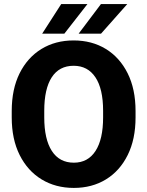

<svg xmlns="http://www.w3.org/2000/svg" viewBox="-20 -921 730 951"><path d="M651.4 -371.1V-339.4Q651.4 -231.4 612.5 -153.1Q573.7 -74.7 504.9 -32.5Q436 9.8 345.7 9.8Q255.4 9.8 186 -32.5Q116.7 -74.7 77.4 -153.1Q38.1 -231.4 38.1 -339.4V-371.1Q38.1 -479.5 77.1 -557.9Q116.2 -636.2 185.3 -678.5Q254.4 -720.7 344.7 -720.7Q435.1 -720.7 504.2 -678.5Q573.2 -636.2 612.3 -557.9Q651.4 -479.5 651.4 -371.1ZM490.7 -339.4V-372.1Q490.7 -481 452.6 -538.1Q414.6 -595.2 344.7 -595.2Q273.4 -595.2 236.3 -538.1Q199.2 -481 199.2 -372.1V-339.4Q199.2 -231.4 236.8 -173.3Q274.4 -115.2 345.7 -115.2Q415.5 -115.2 453.1 -173.3Q490.7 -231.4 490.7 -339.4ZM369.6 -754.4 480 -900.9H610.4L480.5 -754.4ZM189 -754.4 283.2 -900.9H413.1L298.8 -754.4Z"/></svg>

Font: Vazirmatn UI ExtraBold
Style: Regular
Weight: 800
Designer: Saber Rastikerdar
Foundry: Saber Rastikerdar
Version: Version 33.003